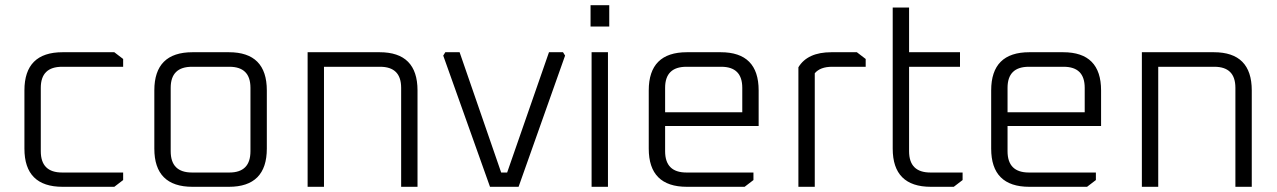

<svg xmlns="http://www.w3.org/2000/svg" viewBox="-20 -719 4917 739"><path d="M74 -147V-371Q74 -518 221 -518H420L454 -492V-462H219Q137 -462 137 -381V-137Q137 -55 219 -55H454V-26L420 0H221Q74 0 74 -147Z M574 -147V-371Q574 -518 721 -518H861Q1007 -518 1007 -371V-147Q1007 0 861 0H721Q574 0 574 -147ZM637 -137Q637 -55 719 -55H863Q944 -55 944 -137V-381Q944 -462 863 -462H719Q637 -462 637 -381Z M1164 0V-518H1441Q1587 -518 1587 -371V0H1524V-381Q1524 -462 1443 -462H1227V0Z M1686 -505 1694 -518H1749L1909 -55H1932L2093 -518H2147L2155 -505L1976 0H1866Z M2253 -617V-699H2325V-617ZM2257 0V-518H2320V0Z M2477 -147V-371Q2477 -518 2624 -518H2754Q2900 -518 2900 -371V-234H2540V-137Q2540 -55 2622 -55H2880V-26L2846 0H2624Q2477 0 2477 -147ZM2540 -287H2837V-381Q2837 -462 2756 -462H2622Q2540 -462 2540 -381Z M3053 0V-460Q3088 -518 3180 -518H3278L3312 -492V-462H3183Q3137 -462 3116 -437V0Z M3416 -147V-690H3479V-518H3675V-462H3479V-137Q3479 -55 3561 -55H3685V-26L3651 0H3563Q3416 0 3416 -147Z M3795 -147V-371Q3795 -518 3942 -518H4072Q4218 -518 4218 -371V-234H3858V-137Q3858 -55 3940 -55H4198V-26L4164 0H3942Q3795 0 3795 -147ZM3858 -287H4155V-381Q4155 -462 4074 -462H3940Q3858 -462 3858 -381Z M4375 0V-518H4652Q4798 -518 4798 -371V0H4735V-381Q4735 -462 4654 -462H4438V0Z"/></svg>

Font: Oxanium ExtraLight Light
Style: Regular
Weight: 300
Version: Version 2.000